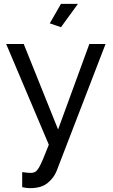

<svg xmlns="http://www.w3.org/2000/svg" viewBox="-20 -750 585 995"><path d="M95 142Q108 144 121 145Q134 146 141 146Q153 146 162.5 140.5Q172 135 181.5 119Q191 103 203 74.5Q215 46 233 0L12 -522H103L281 -79L443 -522H527L273 137Q259 172 226.5 198.5Q194 225 137 225Q128 225 118.5 224Q109 223 95 220ZM296 -609 238 -629 296 -730H384Z"/></svg>

Font: Boldmen Medium
Style: Regular
Weight: 400
Designer: Matt McInerney, Pablo Impallari, Rodrigo Fuenzalida
Foundry: LIVING CONCEPT
Version: Version 1.000